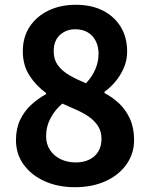

<svg xmlns="http://www.w3.org/2000/svg" viewBox="-20 -773 630 807"><path d="M294.6 13.8Q223.6 13.8 167.8 -11.3Q111.9 -36.4 79.5 -81.1Q47.1 -125.8 47.1 -183.9Q47.1 -231.8 64.4 -268.6Q81.8 -305.4 110.9 -332.3Q140 -359.2 173.7 -377.2V-382Q131.8 -412.4 103.8 -455.6Q75.9 -498.9 75.9 -557.4Q75.9 -617.2 104.9 -661Q134 -704.8 184.3 -728.9Q234.5 -752.9 299.3 -752.9Q364.8 -752.9 412.9 -728.3Q461 -703.7 487.7 -659.7Q514.4 -615.6 514.4 -556.1Q514.4 -520 500.5 -487.9Q486.6 -455.8 465.2 -430.3Q443.8 -404.7 419.1 -387V-382Q453.8 -364 481.9 -337Q510 -310.1 526.8 -272.3Q543.6 -234.6 543.6 -183.8Q543.6 -128.4 512.5 -83.4Q481.3 -38.3 425.3 -12.3Q369.3 13.8 294.6 13.8ZM341.4 -422.9Q368.1 -451.6 381.1 -482.9Q394.2 -514.2 394.2 -546.8Q394.2 -577.1 382.5 -600.5Q370.9 -623.9 349 -636.9Q327 -650 296.2 -650Q258.2 -650 231.9 -626.1Q205.7 -602.3 205.7 -557.4Q205.7 -523.2 223.4 -498.8Q241.1 -474.4 272 -456.6Q303 -438.8 341.4 -422.9ZM297.8 -90.2Q329.7 -90.2 354.2 -101.6Q378.6 -113 392.6 -135.3Q406.6 -157.6 406.6 -189.3Q406.6 -217.9 394.2 -239.4Q381.8 -260.8 360.1 -277.5Q338.3 -294.1 308.1 -308.2Q277.8 -322.3 242.1 -337.6Q212.2 -313.1 193 -277.4Q173.8 -241.7 173.8 -200.3Q173.8 -167.2 190.3 -142.4Q206.8 -117.6 235.1 -103.9Q263.5 -90.2 297.8 -90.2Z"/></svg>

Font: Noto Sans SC Thin
Style: Regular
Weight: 100
Designer: Ryoko NISHIZUKA 西塚涼子 (kana, bopomofo & ideographs); Paul D. Hunt (Latin, Greek & Cyrillic); Sandoll Communications 산돌커뮤니
Foundry: Adobe
Version: Version 2.004-H2;hotconv 1.0.118;makeotfexe 2.5.65603